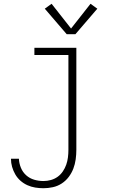

<svg xmlns="http://www.w3.org/2000/svg" viewBox="-20 -783 640 1016"><path d="M210 213Q188 213 166.5 209.5Q145 206 125 197Q105 188 88.5 173.5Q72 159 61 140Q50 121 44 100Q38 79 38 57H80Q81 81 90.5 104.5Q100 128 118.5 144.5Q137 161 161 168Q185 175 210 175Q230 175 249.5 169.5Q269 164 285 152.5Q301 141 312.5 124Q324 107 330.5 88.5Q337 70 339.5 50Q342 30 342 10V-492H162V-530H384V10Q384 35 380.5 60.5Q377 86 368 109.5Q359 133 343.5 153.5Q328 174 306.5 188Q285 202 260 207.5Q235 213 210 213ZM333 -602 217 -737 253 -763 356 -632 459 -763 495 -737 379 -602Z"/></svg>

Font: Iosevka Curly XLtEx
Style: Regular
Weight: 200
Width: 7
Monospace: yes
Designer: Belleve Invis
Foundry: Belleve Invis
Version: Version 11.1.0; ttfautohint (v1.8.3)